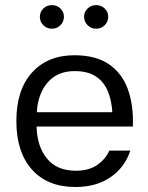

<svg xmlns="http://www.w3.org/2000/svg" viewBox="-20 -726 578 751"><path d="M123.1 -231.2H499.7Q502.8 -314.5 480 -377.2Q457.2 -439.9 405.8 -474.9Q354.3 -509.9 270.8 -509.9Q166.5 -509.9 105.2 -442.2Q44 -374.5 44 -252.6Q44 -131.1 104.9 -62.9Q165.8 5.4 274.6 5.4Q357.5 5.4 412.9 -33.3Q468.3 -72 489.8 -136.9H407.4Q393.9 -104.5 361.1 -81.4Q328.3 -58.2 276.9 -58.2Q202 -58.2 163.3 -106.3Q124.6 -154.5 123.1 -231.2ZM124.1 -287.1Q127.8 -358.2 166 -403Q204.2 -447.9 271.5 -447.9Q324.1 -447.9 355.4 -426.8Q386.7 -405.6 401.7 -369.3Q416.7 -332.9 419.4 -287.1ZM135.9 -660.4Q135.9 -641.3 149.4 -627.5Q163 -613.7 182.8 -613.7Q202.9 -613.7 216.5 -627.5Q230 -641.3 230 -660.4Q230 -679.4 216.5 -692.7Q202.9 -706 182.8 -706Q163 -706 149.4 -692.7Q135.9 -679.4 135.9 -660.4ZM308.9 -660.4Q308.9 -641.3 322.5 -627.5Q336.1 -613.7 355.8 -613.7Q375.9 -613.7 389.6 -627.5Q403.3 -641.3 403.3 -660.4Q403.3 -679.4 389.6 -692.7Q375.9 -706 355.8 -706Q336.1 -706 322.5 -692.7Q308.9 -679.4 308.9 -660.4Z"/></svg>

Font: Estedad-FD VF
Style: Regular
Weight: 100
Designer: Amin Abedi
Version: Version 7.3